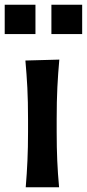

<svg xmlns="http://www.w3.org/2000/svg" viewBox="-35 -795 369 815"><path d="M74.2 0Q79.1 -58.6 81.5 -113.5Q84 -168.5 84 -235.4V-289.1Q84 -364.7 81.1 -422.1Q78.1 -479.5 72.8 -538.1L216.8 -542Q211.4 -482.4 208.5 -424.3Q205.6 -366.2 205.6 -289.1V-235.4Q205.6 -168.5 208 -113.5Q210.4 -58.6 215.8 0ZM183.2 -774.9H313.8V-650.3H183.2ZM-15 -774.9H115.5V-650.3H-15Z"/></svg>

Font: Pinar-DS3-FD SemiBold
Style: Regular
Weight: 600
Designer: Amin Abedi
Version: Version 3.000